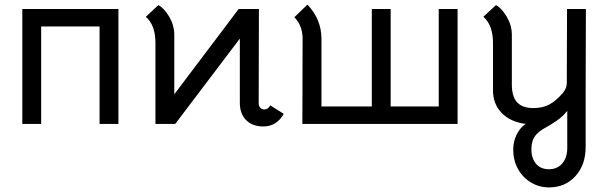

<svg xmlns="http://www.w3.org/2000/svg" viewBox="-20 -539 2645 835"><path d="M495 0H413V-424H159V0H77V-500H495Z M1018 -500H1106L1105 -89Q1105 -78 1112 -70.5Q1119 -63 1130 -63Q1146 -63 1155 -81L1214 -44Q1200 -18 1177.5 -3.5Q1155 11 1125 11Q1078 11 1050.5 -16.5Q1023 -44 1023 -92V-371L742 0H656V-352Q656 -430 614 -466L669 -517Q694 -503 715.5 -467Q737 -431 738 -390V-129Z M1296 -370Q1296 -428 1260 -464L1317 -519Q1378 -455 1378 -370V-76H1597V-500H1679V-76H1888V-500H1970V0H1295Z M2212 112Q2212 77 2226.5 47Q2241 17 2266 0Q2199 -9 2161.5 -48Q2124 -87 2124 -146V-352Q2124 -430 2082 -466L2137 -517Q2162 -503 2183.5 -467Q2205 -431 2206 -390V-171Q2206 -119 2229 -94Q2252 -69 2300 -69Q2339 -69 2368 -84Q2397 -99 2428 -135Q2445 -155 2445 -178L2446 -500H2528L2527 -145V100Q2527 178 2482.5 227Q2438 276 2368 276Q2325 276 2289 254.5Q2253 233 2232.5 195.5Q2212 158 2212 112ZM2447 104V-57Q2428 -32 2398 -12Q2373 5 2356 14Q2320 33 2305.5 54.5Q2291 76 2291 110Q2291 150 2311.5 173.5Q2332 197 2367 197Q2404 197 2425.5 171.5Q2447 146 2447 104Z"/></svg>

Font: Bellota
Style: Bold
Weight: 700
Designer: Kemie Guaida
Foundry: Kemie Guaida
Version: Version 4.001